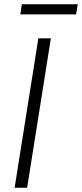

<svg xmlns="http://www.w3.org/2000/svg" viewBox="-20 -886 387 906"><path d="M49 0 161 -705H220L108 0ZM76 -818 83 -866H347L339 -818Z"/></svg>

Font: Nunito Sans 10pt Condensed Light
Style: Italic
Weight: 300
Width: 3
Italic angle: -9°
Designer: Vernon Adams
Foundry: Vernon Adams
Version: Version 3.101;gftools[0.9.27]